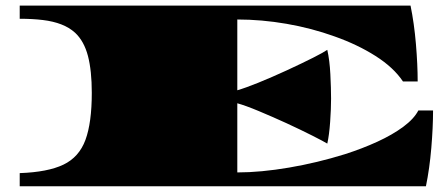

<svg xmlns="http://www.w3.org/2000/svg" viewBox="-20 -650 1549 670"><path d="M48.8 0V-45.9Q146.5 -49.3 201.2 -75.4Q255.9 -101.6 278.1 -161.6Q300.3 -221.7 300.3 -326.2Q300.3 -403.3 286.9 -454.8Q273.4 -506.3 242.2 -535.6Q221.7 -554.2 193.8 -564.9Q166 -575.7 129.9 -580.1Q93.8 -584.5 48.8 -584.5V-630.4H1412.6Q1425.3 -568.8 1431.4 -496.6Q1437.5 -424.3 1437.5 -365.7H1386.2Q1353.5 -414.6 1290.5 -454.6Q1227.5 -494.6 1147.5 -522.9Q1067.4 -551.8 980 -566.9Q892.6 -582 808.1 -582V-335Q835.4 -342.8 881.3 -361.3Q927.2 -379.9 981.4 -404.8Q1035.2 -429.7 1072.8 -448.7Q1110.4 -467.8 1122.1 -476.1Q1130.4 -439.5 1132.8 -390.9Q1135.3 -342.3 1135.3 -305.7Q1135.3 -270.5 1132.1 -224.9Q1128.9 -179.2 1122.1 -148.9Q1109.4 -156.7 1070.3 -176.5Q1031.2 -196.3 979.5 -220.2Q930.2 -242.7 883.5 -262.2Q836.9 -281.7 808.1 -289.6V-48.3Q890.1 -48.3 988.8 -65.2Q1087.4 -82 1183.1 -111.8Q1244.1 -131.3 1296.9 -155.5Q1349.6 -179.7 1387.2 -207.5Q1424.8 -235.4 1439.9 -264.6H1491.2Q1491.2 -206.1 1485.1 -133.8Q1479 -61.5 1466.3 0Z"/></svg>

Font: Asset
Style: Regular
Weight: 400
Version: Version 1.003; ttfautohint (v1.8.4.7-5d5b)